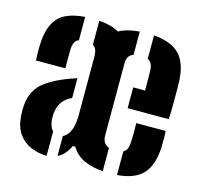

<svg xmlns="http://www.w3.org/2000/svg" viewBox="-93 -710 864 820"><g transform="rotate(15 339.0 -299.5)"><path d="M30.5 -374.5Q30 -383 29.5 -407Q29 -431 30 -447.5Q33 -524.5 67.5 -563.5Q102 -602.5 185.5 -608.5V-505.5Q163 -497.5 161 -461.5Q160.5 -446 160.2 -417.8Q160 -389.5 161 -374.5ZM428.5 8.5Q324 1 288.5 -62.5H277.5Q257 -19 225 -4.5V-92.5Q240.5 -99 252.8 -120.2Q265 -141.5 267.5 -188.5V-457Q267.5 -471.5 263.5 -483.2Q259.5 -495 248 -502V-608.5Q305 -604 336.5 -584.5Q370.5 -604 427 -608.5V-505.5Q399 -496.5 399 -461.5V-143Q399 -104.5 428.5 -94.5ZM461.5 -279V-371H514Q514 -401.5 513.8 -427Q513.5 -452.5 513 -462Q511.5 -495 490 -504.5V-608.5Q567.5 -602.5 604.2 -564.5Q641 -526.5 644.5 -446.5Q645 -435 645.2 -407Q645.5 -379 645.2 -344.8Q645 -310.5 643.5 -279ZM180 7Q142.5 6.5 109.5 -7.5Q76.5 -21.5 55.2 -51.2Q34 -81 30.5 -129.5Q29 -155.5 30.5 -175.5Q36.5 -247 87.2 -284Q138 -321 221.5 -347V-259.5Q167.5 -236.5 162 -175Q161.5 -166.5 161.5 -157.8Q161.5 -149 163 -139.5Q167 -113 180 -101ZM491.5 8.5V-96.5Q503.5 -102.5 507.8 -114Q512 -125.5 513 -142Q514.5 -170.5 514.5 -188Q514.5 -205.5 513.5 -227H643.5Q644.5 -219.5 644.8 -196.2Q645 -173 644.5 -156.5Q641 -75.5 605 -36.5Q569 2.5 491.5 8.5Z"/></g></svg>

Font: Big Shoulders Stencil Text ExtraBold
Style: Regular
Weight: 800
Designer: Patric King
Foundry: XO Type Co
Version: Version 1.000